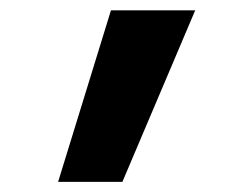

<svg xmlns="http://www.w3.org/2000/svg" viewBox="-20 -904 444 376"><path d="M93.8 -547.9 197.3 -883.8H362.3L219.7 -547.9Z"/></svg>

Font: Gothic A1 Black
Style: Regular
Weight: 900
Version: Version 2.50